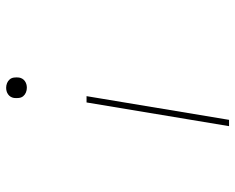

<svg xmlns="http://www.w3.org/2000/svg" viewBox="-92 -486 783 640"><g transform="rotate(-90 300.0 -166.5)"><path d="M327 -469Q319 -469 311.5 -472Q304 -475 299 -481Q294 -487 293 -495.5Q292 -504 293 -512Q294 -518 297 -523Q300 -528 305 -531.5Q310 -535 315.5 -536.5Q321 -538 327 -538Q335 -538 342.5 -535Q350 -532 355 -526Q360 -520 361 -511.5Q362 -503 361 -495Q360 -489 357 -484Q354 -479 349 -475.5Q344 -472 338.5 -470.5Q333 -469 327 -469ZM199 205 278 -270H299L220 205Z"/></g></svg>

Font: Iosevka Curly Thin Extended
Style: Italic
Weight: 100
Width: 7
Italic angle: -9°
Monospace: yes
Designer: Belleve Invis
Foundry: Belleve Invis
Version: Version 11.1.0; ttfautohint (v1.8.3)